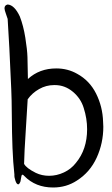

<svg xmlns="http://www.w3.org/2000/svg" viewBox="-43 -820 496 853"><path d="M-9 -800Q21 -798 45 -747Q61 -706 69.5 -652.5Q78 -599 79 -566.5Q80 -534 81 -469Q132 -516 207 -516Q258 -516 300 -492Q355 -462 384 -404Q413 -346 415 -279Q416 -268 416 -257Q416 -184 386.5 -119.5Q357 -55 299 -18Q252 13 193 13Q115 13 65 -38Q60 -44 57 -44Q54 -44 52.5 -39Q51 -34 50 -26Q49 -18 48 -14Q43 -1 38 -1Q31 -1 25.5 -17Q20 -33 21 -44Q15 -99 12.5 -163Q10 -227 9.5 -305Q9 -383 7 -424Q-2 -635 -9 -736Q-10 -740 -16.5 -758Q-23 -776 -23 -783Q-23 -797 -9 -800ZM198 -442Q198 -442 197 -442Q162 -442 131 -424.5Q100 -407 80 -379Q78 -338 71.5 -240.5Q65 -143 64 -92Q74 -73 116 -52Q143 -39 175 -39Q209 -39 241 -54Q273 -69 294 -96Q344 -156 344 -246Q344 -293 329 -340Q316 -383 280.5 -412.5Q245 -442 201 -442Q199 -442 198 -442Z"/></svg>

Font: EptKazoo
Style: Medium
Weight: 500
Version: Version 001.000